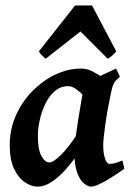

<svg xmlns="http://www.w3.org/2000/svg" viewBox="-20 -675 485 713"><path d="M441.9 -48.3Q404.3 -21.5 369.4 -1.7Q334.5 18.1 318.4 18.1Q307.6 18.1 292.7 6.8Q277.8 -4.4 266.8 -33.4Q255.9 -62.5 255.9 -114.7Q255.9 -127.9 260 -159.9Q264.2 -191.9 270.3 -230Q276.4 -268.1 282 -300.3Q287.6 -332.5 290 -345.7Q293 -359.4 314.7 -372.8Q336.4 -386.2 363.8 -398.4Q391.1 -410.6 411.1 -420.4L425.3 -390.1Q410.6 -377.9 404.1 -367.7Q397.5 -357.4 391.6 -327.1Q377.9 -262.7 370.6 -209.2Q363.3 -155.8 363.3 -136.2Q363.3 -106.4 369.9 -86.4Q376.5 -66.4 387.2 -66.4Q396 -66.4 406.5 -69.1Q417 -71.8 434.6 -79.1ZM397.9 -367.7Q385.7 -358.9 373.5 -338.9Q361.3 -318.8 351.1 -301.5Q340.8 -284.2 333 -284.2Q327.1 -284.2 316.2 -294.9Q305.2 -305.7 291 -319.8Q276.9 -334 261.7 -344.7Q246.6 -355.5 231.9 -355Q203.6 -354.5 182.6 -335.9Q161.6 -317.4 147.9 -288.6Q134.3 -259.8 127.4 -228.3Q120.6 -196.8 120.6 -169.9Q120.6 -120.1 133.8 -95.9Q147 -71.8 163.1 -71.8Q177.7 -71.8 205.6 -98.9Q233.4 -126 269 -180.2L261.2 -92.3Q242.2 -65.4 218.8 -40Q195.3 -14.6 169.9 1.7Q144.5 18.1 119.1 18.1Q97.7 18.1 73.7 2.7Q49.8 -12.7 33 -46.6Q16.1 -80.6 16.1 -136.7Q16.1 -208 51.3 -271.2Q86.4 -334.5 149.9 -377.9Q173.8 -394.5 208.3 -407.5Q242.7 -420.4 281.2 -420.4Q304.7 -420.4 327.6 -407.7Q350.6 -395 369.1 -382.1Q387.7 -369.1 397.9 -367.7ZM411.6 -484.4Q405.3 -475.6 396.2 -468Q387.2 -460.4 379.9 -457L278.8 -558.1L149.9 -457Q145.5 -460 137.2 -467.8Q128.9 -475.6 124.5 -484.4L258.8 -654.8H321.8Z"/></svg>

Font: Dai Banna SIL SemiBold
Style: Italic
Weight: 600
Italic angle: -11°
Designer: Victor Gaultney
Foundry: SIL International
Version: Version 4.000